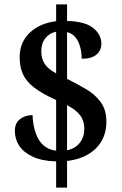

<svg xmlns="http://www.w3.org/2000/svg" viewBox="-20 -780 559 879"><path d="M237 -41Q171 -43 129 -63Q87 -83 67.5 -113.5Q48 -144 48 -180Q48 -217 72 -235Q96 -253 129 -253Q132 -183 158 -140Q184 -97 237 -90V-322Q173 -351 136.5 -379Q100 -407 85 -440.5Q70 -474 70 -517Q70 -587 116.5 -630.5Q163 -674 237 -683V-760H287V-684Q369 -682 406.5 -652Q444 -622 444 -580Q444 -549 421.5 -530Q399 -511 354 -511Q354 -537 347.5 -563Q341 -589 326.5 -608Q312 -627 287 -633V-419Q335 -395 375.5 -371Q416 -347 441.5 -312Q467 -277 467 -223Q467 -148 419 -100.5Q371 -53 287 -43V79H237ZM237 -635Q207 -629 188 -605.5Q169 -582 169 -546Q169 -511 184.5 -487.5Q200 -464 237 -444ZM287 -92Q325 -100 345.5 -126.5Q366 -153 366 -191Q366 -227 347 -252Q328 -277 287 -299Z"/></svg>

Font: Noto Serif Thai SemiCondensed SemiBold
Style: Regular
Weight: 600
Width: 4
Designer: Monotype Design Team
Foundry: Monotype Imaging Inc.
Version: Version 2.002; ttfautohint (v1.8.4.7-5d5b)